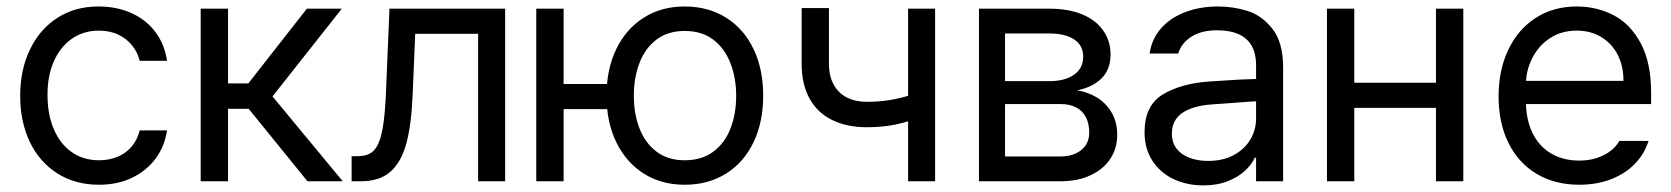

<svg xmlns="http://www.w3.org/2000/svg" viewBox="-20 -557 5136 590"><path d="M42 -262.7Q42 -342.8 72.3 -405.3Q102.5 -467.8 156.7 -502.4Q210.9 -537.1 282.2 -537.1Q338.9 -537.1 384.3 -516.6Q429.7 -496.1 458 -458Q486.3 -419.9 493.2 -370.1H409.2Q403.3 -395.5 386.7 -416.5Q370.1 -437.5 344.2 -450.2Q318.4 -462.9 284.2 -462.9Q237.3 -462.9 201.7 -438.5Q166 -414.1 146 -369.6Q126 -325.2 126 -265.6Q126 -205.1 145.5 -159.7Q165 -114.3 200.7 -89.4Q236.3 -64.5 284.2 -64.5Q315.4 -64.5 341.3 -75.2Q367.2 -85.9 384.8 -106.9Q402.3 -127.9 409.2 -156.2H493.2Q486.3 -108.4 459 -70.8Q431.6 -33.2 386.7 -11.2Q341.8 10.7 284.2 10.7Q210.9 10.7 155.8 -24.4Q100.6 -59.6 71.3 -121.6Q42 -183.6 42 -262.7Z M596.7 -530.3H680.7V-300.8H743.2L922.9 -530.3H1030.3L817.4 -260.7L1033.2 0H924.8L744.1 -222.7H680.7V0H596.7Z M1060.5 -77.1H1079.1Q1112.3 -77.1 1129.4 -95.2Q1146.5 -113.3 1155.3 -159.2Q1164.1 -205.1 1167 -295.9L1176.8 -530.3H1532.2V0H1449.2V-453.1H1255.9L1248 -264.6Q1244.1 -172.9 1228.5 -115.7Q1212.9 -58.6 1179.7 -29.3Q1146.5 0 1088.9 0H1060.5Z M1921.9 -221.7H1640.6V-298.8H1921.9ZM1711.9 0H1627.9V-530.3H1711.9ZM1843.8 -262.7Q1843.8 -344.7 1874 -406.7Q1904.3 -468.8 1958.5 -502.9Q2012.7 -537.1 2084 -537.1Q2156.2 -537.1 2210.9 -502.9Q2265.6 -468.8 2295.4 -406.7Q2325.2 -344.7 2325.2 -262.7Q2325.2 -181.6 2295.4 -119.6Q2265.6 -57.6 2210.9 -23.4Q2156.2 10.7 2084 10.7Q2012.7 10.7 1958.5 -23.4Q1904.3 -57.6 1874 -119.6Q1843.8 -181.6 1843.8 -262.7ZM2242.2 -262.7Q2242.2 -317.4 2224.6 -362.8Q2207 -408.2 2171.9 -435.1Q2136.7 -461.9 2084 -461.9Q2032.2 -461.9 1997.1 -435.1Q1961.9 -408.2 1944.8 -362.8Q1927.7 -317.4 1927.7 -262.7Q1927.7 -208 1944.8 -163.1Q1961.9 -118.2 1997.1 -91.3Q2032.2 -64.5 2084 -64.5Q2136.7 -64.5 2172.4 -91.3Q2208 -118.2 2225.1 -163.1Q2242.2 -208 2242.2 -262.7Z M2853.5 0H2770.5V-530.3H2853.5ZM2643.6 -166Q2583 -166 2537.6 -188Q2492.2 -210 2467.8 -253.9Q2443.4 -297.9 2443.4 -361.3V-532.2H2527.3V-361.3Q2527.3 -322.3 2542.5 -295.9Q2557.6 -269.5 2583.5 -256.8Q2609.4 -244.1 2643.6 -244.1Q2691.4 -244.1 2732.4 -252.9Q2773.4 -261.7 2820.3 -278.3V-201.2Q2775.4 -183.6 2734.4 -174.8Q2693.4 -166 2643.6 -166Z M2988.3 -530.3H3205.1Q3262.7 -530.3 3304.7 -513.2Q3346.7 -496.1 3369.6 -463.9Q3392.6 -431.6 3392.6 -389.6Q3392.6 -343.8 3365.2 -316.4Q3337.9 -289.1 3290 -279.3Q3322.3 -274.4 3350.1 -257.8Q3377.9 -241.2 3395.5 -211.9Q3413.1 -182.6 3413.1 -142.6Q3413.1 -101.6 3392.1 -69.3Q3371.1 -37.1 3331.5 -18.6Q3292 0 3238.3 0H2988.3ZM3327.1 -149.4Q3327.1 -176.8 3316.9 -196.8Q3306.6 -216.8 3286.6 -227.1Q3266.6 -237.3 3238.3 -237.3H3068.4V-76.2H3238.3Q3265.6 -76.2 3285.6 -85.4Q3305.7 -94.7 3316.4 -110.8Q3327.1 -127 3327.1 -149.4ZM3308.6 -382.8Q3308.6 -417 3281.2 -435.5Q3253.9 -454.1 3205.1 -454.1H3068.4V-307.6H3205.1Q3237.3 -307.6 3260.7 -316.9Q3284.2 -326.2 3296.4 -342.8Q3308.6 -359.4 3308.6 -382.8Z M3761.7 -240.2 3706.1 -236.3Q3646.5 -232.4 3613.8 -210.4Q3581.1 -188.5 3581.1 -146.5Q3581.1 -119.1 3595.2 -100.6Q3609.4 -82 3634.8 -72.3Q3660.2 -62.5 3692.4 -62.5Q3738.3 -62.5 3771.5 -80.6Q3804.7 -98.6 3822.3 -128.4Q3839.8 -158.2 3839.8 -192.4V-357.4Q3839.8 -391.6 3826.7 -415.5Q3813.5 -439.5 3786.6 -451.7Q3759.8 -463.9 3719.7 -463.9Q3671.9 -463.9 3641.1 -444.3Q3610.4 -424.8 3600.6 -392.6H3512.7Q3518.6 -435.5 3546.4 -468.3Q3574.2 -501 3620.1 -519Q3666 -537.1 3723.6 -537.1Q3769.5 -537.1 3813.5 -523.4Q3857.4 -509.8 3890.1 -468.3Q3922.9 -426.8 3922.9 -349.6V0H3839.8V-72.3H3835.9Q3826.2 -51.8 3806.2 -32.7Q3786.1 -13.7 3753.4 -0.5Q3720.7 12.7 3677.7 12.7Q3627 12.7 3585.9 -6.8Q3544.9 -26.4 3521 -63.5Q3497.1 -100.6 3497.1 -150.4Q3497.1 -233.4 3553.7 -267.1Q3610.4 -300.8 3696.3 -306.6Q3706.1 -307.6 3790 -312.5L3845.7 -314.5L3846.7 -246.1Q3837.9 -246.1 3761.7 -240.2Z M4413.1 -225.6H4121.1V-302.7H4413.1ZM4141.6 0H4057.6V-530.3H4141.6ZM4476.6 0H4392.6V-530.3H4476.6Z M4585 -260.7Q4585 -341.8 4615.2 -404.8Q4645.5 -467.8 4699.7 -502.4Q4753.9 -537.1 4825.2 -537.1Q4885.7 -537.1 4937.5 -510.7Q4989.3 -484.4 5021.5 -424.8Q5053.7 -365.2 5053.7 -272.5V-237.3H4643.6V-308.6H4968.8Q4968.8 -353.5 4951.2 -388.2Q4933.6 -422.9 4900.9 -442.9Q4868.2 -462.9 4825.2 -462.9Q4778.3 -462.9 4743.2 -439.9Q4708 -417 4688.5 -378.4Q4668.9 -339.8 4668.9 -295.9V-248Q4668.9 -189.5 4689.5 -147.9Q4710 -106.4 4747.1 -85Q4784.2 -63.5 4833 -63.5Q4863.3 -63.5 4887.7 -71.8Q4912.1 -80.1 4929.2 -93.3Q4946.3 -106.4 4956.1 -124H5045.9Q5033.2 -84 5003.9 -53.7Q4974.6 -23.4 4930.7 -6.3Q4886.7 10.7 4833 10.7Q4757.8 10.7 4701.7 -22.9Q4645.5 -56.6 4615.2 -118.2Q4585 -179.7 4585 -260.7Z"/></svg>

Font: WEMIX Pretendard Variable
Style: Regular
Weight: 400
Designer: Base glyphs from Inter by Rasmus Andersson; Hangeul glyphs from Noto Sans CJK(Source Han Sans) by Jang Soo-young and Kan
Foundry: Kil Hyung-jin
Version: Version 1.000;Glyphs 3.2 (3208)